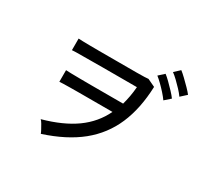

<svg xmlns="http://www.w3.org/2000/svg" viewBox="-170 -1080 1350 1289"><g transform="rotate(30 505.0 -436.0)"><path d="M285 -15Q281 -26 272 -42.5Q263 -59 253.5 -75.5Q244 -92 235 -100Q387 -142 483 -211Q579 -280 628 -383H482Q464 -383 434 -383Q404 -383 369 -383Q334 -383 302 -382.5Q270 -382 247 -381.5Q224 -381 218 -380V-470Q227 -469 258.5 -468.5Q290 -468 331.5 -467.5Q373 -467 414 -467Q455 -467 482 -467H662Q671 -499 677.5 -534.5Q684 -570 687 -609H469Q451 -609 419 -609Q387 -609 349 -608.5Q311 -608 276 -608Q241 -608 216 -607.5Q191 -607 185 -606V-696Q192 -695 216 -694.5Q240 -694 273.5 -693.5Q307 -693 344 -693Q381 -693 414 -693Q447 -693 469 -693Q476 -693 484.5 -693Q493 -693 503 -693Q532 -693 568 -693Q604 -693 638 -693Q672 -693 696.5 -694Q721 -695 727 -696L786 -668Q780 -498 725.5 -371.5Q671 -245 563 -157.5Q455 -70 285 -15ZM966 -696Q952 -716 930.5 -739Q909 -762 886.5 -783.5Q864 -805 846 -818L888 -857Q904 -845 928 -822Q952 -799 975 -775.5Q998 -752 1010 -736ZM885 -621Q871 -641 850 -664.5Q829 -688 807 -709.5Q785 -731 767 -745L809 -783Q825 -771 848.5 -748Q872 -725 894.5 -701Q917 -677 929 -660Z"/></g></svg>

Font: Zen Kaku Gothic New Medium
Style: Regular
Weight: 500
Designer: Yoshimichi Ohira
Foundry: Positype
Version: Version 1.002